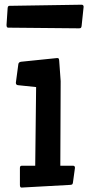

<svg xmlns="http://www.w3.org/2000/svg" viewBox="-20 -807 383 833"><path d="M73.2 6.8Q66.4 6.8 66.4 -4.9V-78.6Q66.4 -87.9 74.2 -87.9H132.8L136.7 -429.2L57.6 -437.5Q48.8 -438.5 48.8 -448.2L59.6 -528.8Q61 -537.6 71.3 -539.1L228 -555.2Q233.4 -555.2 234.9 -552.5Q236.3 -549.8 236.8 -543.9L243.2 -455.1L241.7 -87.9H297.4Q305.2 -87.9 305.2 -78.6L296.4 -14.6Q295.4 -8.8 293.2 -7.1Q291 -5.4 284.7 -4.9ZM335 -786.6Q342.8 -785.6 342.8 -777.3L334 -693.8Q333 -688 330.8 -686Q328.6 -684.1 322.3 -684.1L15.1 -687Q8.3 -687 8.3 -698.7L13.2 -772.5Q14.2 -781.7 21 -781.7Z"/></svg>

Font: Wellfleet
Style: Regular
Weight: 400
Designer: Riccardo De Franceschi
Foundry: Riccardo De Franceschi
Version: Version 1.002